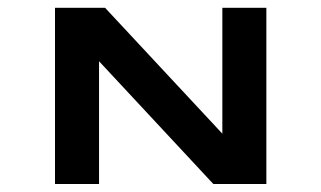

<svg xmlns="http://www.w3.org/2000/svg" viewBox="-20 -459 801 479"><path d="M512.2 0 227.1 -306.2V0H117.2V-439.5H242.2L534.7 -125.5V-439.5H644.5V0Z"/></svg>

Font: Squarish Sans CT
Style: RegularSC
Weight: 400
Version: Version 0.9